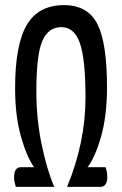

<svg xmlns="http://www.w3.org/2000/svg" viewBox="-20 -730 475 750"><path d="M242 0Q314 -174 314 -349Q314 -499 292 -561.5Q270 -624 220 -624Q169 -624 145.5 -570.5Q122 -517 122 -373Q122 -266 142.5 -166.5Q163 -67 192 0H42Q35 -21 35 -37Q35 -77 62 -77H113Q84 -118 61.5 -198Q39 -278 39 -385Q39 -555 84.5 -632.5Q130 -710 230 -710Q323 -710 360.5 -636Q398 -562 398 -389Q398 -277 374.5 -195.5Q351 -114 322 -77H392Q399 -60 399 -39Q399 0 371 0Z"/></svg>

Font: Yanone Kaffeesatz
Style: Regular
Weight: 400
Designer: Yanone (Cyrillic: Daniel Pouzeot)
Foundry: Yanone
Version: Version 1.003;PS 001.003;hotconv 1.0.88;makeotf.lib2.5.64775